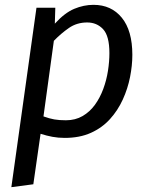

<svg xmlns="http://www.w3.org/2000/svg" viewBox="-20 -559 619 795"><path d="M118 204 27 216 131 -527H209L207 -461Q248 -506 287.5 -522.5Q327 -539 367 -539Q441 -539 484.5 -485.5Q528 -432 528 -332Q528 -288 518.5 -240Q509 -192 488.5 -147Q468 -102 435.5 -66Q403 -30 356.5 -9Q310 12 248 12Q221 12 197 7.5Q173 3 148 -5ZM253 -61Q292 -61 322 -78.5Q352 -96 373 -125Q394 -154 407.5 -190.5Q421 -227 427 -265.5Q433 -304 433 -339Q433 -410 407 -438Q381 -466 341 -466Q298 -466 265 -443Q232 -420 203 -390L160 -77Q185 -68 205 -64.5Q225 -61 253 -61Z"/></svg>

Font: Fira Sans Variable
Style: Italic
Weight: 397
Italic angle: -8°
Designer: Carrois Corporate & Edenspiekermann AG
Foundry: Carrois Corporate GbR & Edenspiekermann AG
Version: Version 4.202